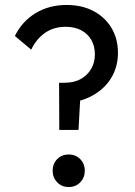

<svg xmlns="http://www.w3.org/2000/svg" viewBox="-20 -744 545 774"><path d="M219 -220.2 218.2 -410.2 244.5 -410.5Q280 -411 306.5 -426Q333 -441 347.8 -466.8Q362.5 -492.5 362.5 -525.2Q362.5 -558 348.1 -583Q333.8 -608 307.4 -622Q281 -636 244.5 -636Q197 -636 161.9 -611.8Q126.8 -587.5 105.8 -543.8L40 -599Q69 -658 123.4 -691Q177.8 -724 249 -724Q310.2 -724 356.9 -699.4Q403.5 -674.8 429.5 -631.2Q455.5 -587.8 455.5 -531.2Q455.5 -478.5 432.1 -436.4Q408.8 -394.2 366.2 -366.8Q323.8 -339.2 266.2 -330.5L304.8 -371L296.5 -220.2ZM257 10Q228.8 10 210.5 -9.1Q192.2 -28.2 192.2 -55.5Q192.2 -83.8 210.5 -102.5Q228.8 -121.2 257 -121.2Q285.2 -121.2 303.5 -102.5Q321.8 -83.8 321.8 -55.5Q321.8 -28.2 303.5 -9.1Q285.2 10 257 10Z"/></svg>

Font: Outfit Thin
Style: Regular
Weight: 100
Designer: Rodrigo Fuenzalida
Foundry: fragTYPE
Version: Version 1.000